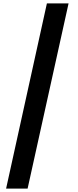

<svg xmlns="http://www.w3.org/2000/svg" viewBox="-20 -862 463 1134"><path d="M16 252H143L385 -842H257Z"/></svg>

Font: GenEiGothic-pro-Heavy
Style: Bold
Weight: 900
Designer: Ryoko NISHIZUKA (kana & ideographs); Paul D. Hunt (Latin, Greek & Cyrillic); Wenlong ZHANG (bopomofo); Sandoll Communica
Foundry: Adobe Systems Incorporated; o_tamon
Version: Version 1.000.140830